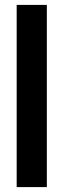

<svg xmlns="http://www.w3.org/2000/svg" viewBox="-20 -763 259 783"><path d="M48 0V-743H171V0Z"/></svg>

Font: Saira Condensed
Style: Bold
Weight: 700
Width: 3
Designer: Hector Gatti with collaboration of the Omnibus-Type team
Foundry: Omnibus-Type
Version: Version 1.101